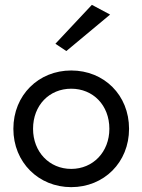

<svg xmlns="http://www.w3.org/2000/svg" viewBox="-20 -760 586 790"><path d="M433 -700 358 -740 208 -580 253 -550ZM35 -230C35 -92 139 10 273 10C408 10 511 -92 511 -230C511 -369 408 -470 273 -470C139 -470 35 -369 35 -230ZM116 -230C116 -327 183 -395 273 -395C363 -395 430 -327 430 -230C430 -135 363 -65 273 -65C183 -65 116 -135 116 -230Z"/></svg>

Font: Jost
Style: Regular
Weight: 400
Version: Version 3.710